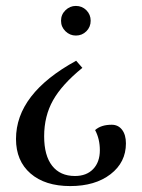

<svg xmlns="http://www.w3.org/2000/svg" viewBox="-20 -458 479 648"><path d="M236 -438Q257 -438 271.5 -423.5Q286 -409 286 -388Q286 -367 271.5 -352.5Q257 -338 236 -338Q216 -338 201 -352.5Q186 -367 186 -388Q186 -409 201 -423.5Q216 -438 236 -438ZM237 -253 258 -229Q189 -173 159 -119.5Q129 -66 129 2Q129 67 156 101.5Q183 136 233 136Q272 136 294.5 112.5Q317 89 317 49Q317 11 301 -19Q321 -37 357 -37Q379 -37 392 -20Q405 -3 405 26Q405 90 353 130Q301 170 217 170Q132 170 83 127.5Q34 85 34 11Q34 -142 237 -253Z"/></svg>

Font: Arapey
Style: Regular
Weight: 400
Designer: Eduardo Rodriguez Tunni
Foundry: Eduardo Rodriguez Tunni
Version: Version 4.000